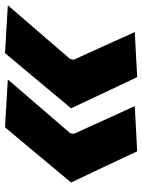

<svg xmlns="http://www.w3.org/2000/svg" viewBox="58 -630 555 748"><g transform="rotate(90 335.0 -255.5)"><path d="M456.5 2 270 -9Q322.5 -69.5 374.8 -130.5Q427 -191.5 479.5 -252L482 -266Q455 -325.5 428 -385Q401 -444.5 374 -503.5L550 -513Q580 -449 610.5 -384.2Q641 -319.5 671.5 -255.5Q618 -191.5 564.2 -126.8Q510.5 -62 456.5 2ZM167.5 2 -19 -9Q33.5 -69.5 86 -130.5Q138.5 -191.5 190.5 -252L193 -266Q166 -325.5 139 -385Q112 -444.5 85.5 -503.5L261 -513Q291 -449 321.8 -384.2Q352.5 -319.5 382.5 -255.5Q329 -191.5 275.2 -126.8Q221.5 -62 167.5 2Z"/></g></svg>

Font: Commissioner ExtraBold
Style: Italic
Weight: 800
Italic angle: -12°
Designer: Kostas Bartsokas
Foundry: Kostas Bartsokas
Version: Version 1.000; ttfautohint (v1.8.3)